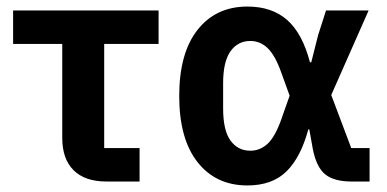

<svg xmlns="http://www.w3.org/2000/svg" viewBox="-20 -554 1182 586"><path d="M305 0Q239 0 204.5 -34.5Q170 -69 170 -133V-420H20V-522H464V-420H298V-102H406V0Z M1108 0H1053Q1000 0 973 -21.5Q946 -43 935 -98L924 -159H921Q898 -74 854.5 -31Q811 12 735 12Q639 12 583 -59Q527 -130 527 -261Q527 -392 583 -463Q639 -534 735 -534Q810 -534 856.5 -493Q903 -452 926 -364H930L951 -447L975 -522H1105L991 -264L1052 -102H1108ZM744 -94Q774 -94 797 -115.5Q820 -137 839 -191L864 -262L839 -331Q820 -385 797 -407Q774 -429 744 -429Q706 -429 683.5 -397.5Q661 -366 661 -300V-223Q661 -156 683.5 -125Q706 -94 744 -94Z"/></svg>

Font: IBM Plex Sans SmBld
Style: Regular
Weight: 600
Designer: Mike Abbink, Paul van der Laan, Pieter van Rosmalen
Foundry: Bold Monday
Version: Version 3.005